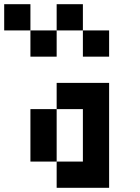

<svg xmlns="http://www.w3.org/2000/svg" viewBox="-145 -895 665 915"><path d="M0 -875V-750H-125V-875ZM125 -750V-875H250V-750ZM0 -625V-750H125V-625ZM250 -625V-750H375V-625ZM125 0V-125H0V-375H125V-125H250V-375H125V-500H375V0Z"/></svg>

Font: Tiny5
Style: Regular
Weight: 400
Designer: Stefan Schmidt
Foundry: Made with Bits'n'Picas by Kreative Software
Version: Version 1.002; ttfautohint (v1.8.4.7-5d5b)